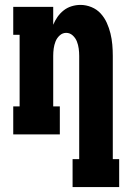

<svg xmlns="http://www.w3.org/2000/svg" viewBox="-20 -548 540 783"><path d="M276 215V101H303V-320Q303 -335 301 -350Q299 -365 293.5 -379Q288 -393 276.5 -403.5Q265 -414 250 -414Q235 -414 223.5 -403.5Q212 -393 206.5 -379Q201 -365 199 -350Q197 -335 197 -320V-114H224V0H34V-114H60V-406H34V-520H197V-447Q204 -464 214.5 -479Q225 -494 239.5 -505.5Q254 -517 272 -522.5Q290 -528 308 -528Q331 -528 353 -519Q375 -510 390.5 -493Q406 -476 415.5 -455Q425 -434 430.5 -411.5Q436 -389 438 -366Q440 -343 440 -320V101H466V215Z"/></svg>

Font: Iosevka Curly Slab Heavy
Style: Regular
Weight: 900
Monospace: yes
Designer: Belleve Invis
Foundry: Belleve Invis
Version: Version 22.1.2; ttfautohint (v1.8.4)